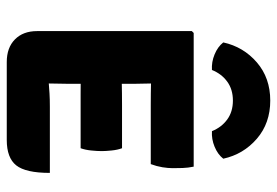

<svg xmlns="http://www.w3.org/2000/svg" viewBox="-146 -672 820 568"><g transform="rotate(90 264.0 -388.0)"><path d="M72 -545.5 77.5 -551H227V-425Q227 -409 227.5 -398Q228 -387 228 -371.5V-184Q228 -165.5 227.5 -153.5Q227 -141.5 227 -123.5V2H163.5Q121 2 96.5 -22.2Q72 -46.5 72 -87.5ZM418.5 -339Q423.5 -325.5 425.2 -308.2Q427 -291 427 -279Q427 -265 425.2 -247.8Q423.5 -230.5 418.5 -216.5H290.5Q279 -216.5 256.5 -216.5Q234 -216.5 210.8 -216.8Q187.5 -217 173 -217.5V-337Q187.5 -337.5 210.8 -338Q234 -338.5 256.5 -338.8Q279 -339 290.5 -339ZM473 -551Q476.5 -534 477 -518.5Q477.5 -503 477.5 -489Q477.5 -475.5 474.8 -458.5Q472 -441.5 465.5 -424H290.5Q279 -424 256.5 -424.2Q234 -424.5 210.8 -425Q187.5 -425.5 173 -426V-551ZM491.5 -125.5Q491.5 -54 469.2 -26Q447 2 394 2H175V-119.5Q204 -120.5 222.2 -122Q240.5 -123.5 256.8 -124.5Q273 -125.5 296 -125.5ZM449.5 -638.5Q436.5 -622 414 -612.8Q391.5 -603.5 368 -605Q356.5 -633.5 333.5 -650.2Q310.5 -667 277.5 -667Q244.5 -667 221.5 -650.2Q198.5 -633.5 187 -605Q163.5 -603.5 141 -612.8Q118.5 -622 105.5 -638.5Q118.5 -698 164.5 -737.8Q210.5 -777.5 277.5 -777.5Q344.5 -777.5 390.5 -737.8Q436.5 -698 449.5 -638.5Z"/></g></svg>

Font: Signika SC
Style: Regular
Weight: 300
Designer: Anna Giedryś
Foundry: Anna Giedryś
Version: Version 2.000